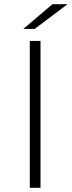

<svg xmlns="http://www.w3.org/2000/svg" viewBox="-20 -895 342 915"><path d="M91 -757 230 -875H302L145 -757ZM122 0V-700H173V0Z"/></svg>

Font: mBank Light
Style: Regular
Weight: 300
Designer: Julieta Ulanovsky
Foundry: Julieta Ulanovsky
Version: Version 7.200;PS 007.200;hotconv 1.0.88;makeotf.lib2.5.64775